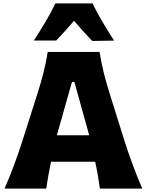

<svg xmlns="http://www.w3.org/2000/svg" viewBox="-20 -1117 875 1137"><path d="M6.8 0Q35.6 -65.4 62.3 -137.2Q88.9 -209 109.9 -273.9L198.2 -551.8Q222.7 -627.4 237.8 -688Q252.9 -748.5 262.7 -809.6H569.8Q579.6 -746.1 594.5 -686Q609.4 -626 632.8 -551.8L720.2 -273.4Q741.7 -206.1 768.1 -135.5Q794.4 -64.9 822.8 0H571.3Q566.4 -39.1 559.3 -79.6Q552.2 -120.1 543.5 -159.2H282.2Q265.1 -79.1 253.9 0ZM508.3 -315.9 420.4 -631.8H406.2L316.9 -315.9ZM525.9 -874.5Q497.6 -903.8 470.9 -933.8Q444.3 -963.9 418.5 -994.1Q393.1 -964.4 366.7 -935.1Q340.3 -905.8 313 -877H180.7Q215.8 -931.6 248.8 -986.8Q281.7 -1042 308.1 -1096.7H527.8Q554.7 -1042 587.4 -986.8Q620.1 -931.6 655.3 -876.5Z"/></svg>

Font: Pinar-DS4-FD ExtraBold
Style: Regular
Weight: 800
Designer: Amin Abedi
Version: Version 3.000